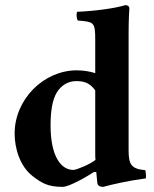

<svg xmlns="http://www.w3.org/2000/svg" viewBox="-20 -718 601 748"><path d="M355 -48C357 -24 359 -7 359 -7C360 5 368 10 382 10C419 0 479 -14 548 -23C550 -29 548 -49 546 -55C492 -60 481 -76 481 -133V-583C481 -648 484 -685 484 -685C484 -694 477 -698 468 -698C431 -686 351 -675 280 -672C277 -660 278 -647 283 -638C346 -633 351 -632 351 -563V-433C332 -439 308 -444 279 -444C150 -444 37 -331 37 -198C37 -139 58 -70 107 -32C143 -4 168 10 224 10C251 10 325 -34 346 -48ZM352 -95C331 -78 278 -56 266 -56C216 -56 177 -112 177 -229C177 -282 183 -328 202 -359C219 -386 246 -402 276 -402C302 -402 327 -399 351 -366V-120C351 -112 351 -103 352 -95Z"/></svg>

Font: Libertinus Serif
Style: Bold
Weight: 700
Designer: Philipp H. Poll, Khaled Hosny
Foundry: Caleb Maclennan
Version: Version 7.050;RELEASE